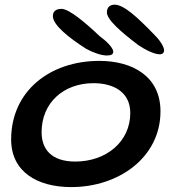

<svg xmlns="http://www.w3.org/2000/svg" viewBox="-20 -758 710 801"><path d="M646 -531.5C658.5 -531.5 664.5 -538 664.5 -548C664.5 -565 643 -595 622.5 -614.5C553.5 -686 496.5 -738.5 458.5 -738.5C437.5 -738.5 426 -726.5 426 -706.5C426 -676.5 480.5 -628 557.5 -569.5C587 -549.5 624.5 -531.5 646 -531.5ZM425 -526.5C443.5 -526.5 452.5 -531 452.5 -542C452.5 -559.5 421.5 -588.5 396.5 -606.5C339 -661 269 -721 236.5 -721C214.5 -721 200.5 -711 200.5 -691C200.5 -653 269.5 -599 340 -554C370 -537.5 404.5 -526.5 425 -526.5ZM277 22.5C476.5 22.5 649.5 -102 649.5 -293.5C649.5 -440 532 -504 394.5 -504C188 -504 26.5 -378 26.5 -176C26.5 -42.5 134 22.5 277 22.5ZM294 -84C193.5 -84 153.5 -136.5 153.5 -206.5C153.5 -330 246 -411 370 -411C452.5 -411 523.5 -375 523.5 -286.5C523.5 -167.5 424 -84 294 -84Z"/></svg>

Font: Gluten
Style: Italic
Weight: 400
Italic angle: -13°
Designer: Tyler Finck
Foundry: Etcetera Type Company
Version: Version 0.920